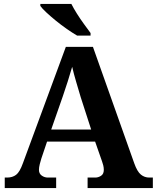

<svg xmlns="http://www.w3.org/2000/svg" viewBox="-20 -951 793 971"><path d="M4 0V-53H16Q43 -53 61.5 -67Q80 -81 96 -126L313 -714H450L659 -125Q674 -83 692.5 -68Q711 -53 735 -53H753V0H423V-53H462Q477 -53 491 -62Q505 -71 505 -92Q505 -104 502 -115.5Q499 -127 496 -135L461 -235H218L189 -149Q185 -137 181 -120.5Q177 -104 177 -92Q177 -73 191 -63Q205 -53 222 -53H264V0ZM239 -296H441L388 -460Q378 -494 365.5 -536Q353 -578 345 -613Q336 -581 323 -540.5Q310 -500 298 -465ZM370 -771Q346 -785 318 -804.5Q290 -824 263 -846Q236 -868 214.5 -888Q193 -908 184 -921V-931H341Q352 -909 369 -882Q386 -855 405 -829Q424 -803 438 -784V-771Z"/></svg>

Font: Noto Serif Vithkuqi
Style: Regular
Weight: 400
Version: Version 1.005